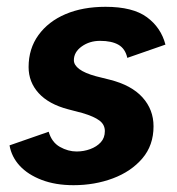

<svg xmlns="http://www.w3.org/2000/svg" viewBox="-20 -532 521 564"><path d="M196 12Q143 12 102.5 -3.5Q62 -19 38 -45Q14 -71 8 -105L123 -145Q132 -114 156 -100.5Q180 -87 205 -87Q226 -87 245 -94Q264 -101 276 -114Q288 -127 288 -147Q288 -166 272 -178Q256 -190 222 -200L180 -211Q123 -226 93.5 -258.5Q64 -291 64 -335Q64 -389 93 -429Q122 -469 172.5 -490.5Q223 -512 290 -512Q370 -512 411.5 -481.5Q453 -451 466 -401L354 -362Q348 -389 328 -400.5Q308 -412 274 -412Q243 -412 220 -395.5Q197 -379 197 -355Q197 -341 213 -329Q229 -317 262 -308L302 -298Q366 -282 398.5 -246Q431 -210 431 -161Q431 -105 398 -66.5Q365 -28 311.5 -8Q258 12 196 12Z"/></svg>

Font: Figtree Light
Style: Bold Italic
Weight: 700
Italic angle: -9.5°
Version: Version 2.000